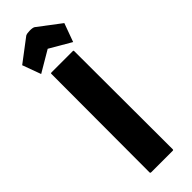

<svg xmlns="http://www.w3.org/2000/svg" viewBox="-243 -720 730 730"><g transform="rotate(-45 122.0 -355.0)"><path d="M181.2 -1.5H65.9Q60.5 -1.5 60.5 -5.4L61.5 -535.2Q61.5 -538.1 65.9 -538.1H180.2Q184.1 -538.1 184.1 -535.2L185.1 -5.4Q185.1 -1.5 181.2 -1.5ZM142.1 -705.1 232.9 -636.2 205.6 -561.5 119.1 -611.8 33.7 -561.5 6.3 -636.2 97.2 -705.1Q105 -709 120.6 -709Q135.7 -709 142.1 -705.1Z"/></g></svg>

Font: WRV
Style: Display
Weight: 400
Designer: Will Viles x Danh Hong
Version: Version 8.001; ttfautohint (v1.8.3)